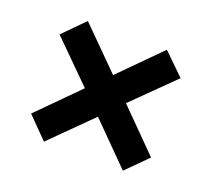

<svg xmlns="http://www.w3.org/2000/svg" viewBox="-82 -642 703 637"><g transform="rotate(20 269.0 -323.5)"><path d="M268 -250 407 -110 480 -183 340 -324 482 -464 407 -537 268 -397 128 -537 55 -463 195 -324 56 -184 128 -111Z"/></g></svg>

Font: Noto Sans Gurmukhi SemiCondensed
Style: Bold
Weight: 700
Width: 4
Designer: Jelle Bosma - Monotype Design Team
Foundry: Monotype Imaging Inc.
Version: Version 2.004